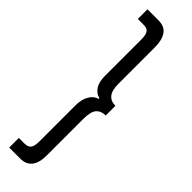

<svg xmlns="http://www.w3.org/2000/svg" viewBox="-316 -693 914 914"><g transform="rotate(45 141.0 -235.5)"><path d="M175 129Q175 230 96 230H22V165H60Q84 165 93.5 152Q103 139 103 108V-135Q103 -177 119.5 -203.5Q136 -230 159 -234V-240Q136 -245 119.5 -268Q103 -291 103 -335V-579Q103 -611 93.5 -623.5Q84 -636 61 -636H22V-701H96Q138 -701 156.5 -673.5Q175 -646 175 -599V-352Q175 -308 191.5 -288Q208 -268 239 -268V-203Q208 -203 191.5 -184Q175 -165 175 -114Z"/></g></svg>

Font: PT Sans Narrow
Style: Regular
Weight: 400
Width: 3
Designer: A.Korolkova, O.Umpeleva, V.Yefimov
Foundry: ParaType Ltd
Version: Version 2.003W OFL